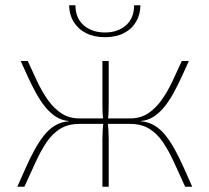

<svg xmlns="http://www.w3.org/2000/svg" viewBox="-20 -713 799 733"><path d="M701 -480Q687 -449 672.5 -417.5Q658 -386 642 -357Q626 -328 607.5 -305Q589 -282 566.5 -267.5Q544 -253 517 -251V-250Q546 -248 569.5 -234Q593 -220 612 -196Q631 -172 648 -141Q665 -110 681 -74Q697 -38 714 0H687Q664 -50 644 -94Q624 -138 601.5 -171Q579 -204 549 -222Q519 -240 476 -240L477 -261Q516 -261 545 -280Q574 -299 596.5 -330.5Q619 -362 637.5 -401Q656 -440 674 -480ZM86 -480Q104 -440 122.5 -401Q141 -362 163.5 -330.5Q186 -299 215 -280Q244 -261 283 -261L284 -240Q241 -240 211 -222Q181 -204 158.5 -171Q136 -138 116 -94Q96 -50 73 0H46Q63 -38 79 -74Q95 -110 112 -141Q129 -172 148 -196Q167 -220 190.5 -234Q214 -248 243 -250V-251Q216 -253 193.5 -267.5Q171 -282 152.5 -305Q134 -328 118 -357Q102 -386 87.5 -417.5Q73 -449 59 -480ZM378 -261V-240H260V-261ZM395 -480V-319Q395 -300 394.5 -285Q394 -270 391 -251Q393 -232 394 -215.5Q395 -199 395 -182V0H371V-182Q371 -199 372 -215.5Q373 -232 375 -251Q372 -270 371.5 -285Q371 -300 371 -319V-480ZM500 -261V-240H390V-261ZM492 -693H516Q516 -658 499.5 -630Q483 -602 453 -586.5Q423 -571 381 -571Q339 -571 308.5 -586.5Q278 -602 261 -630Q244 -658 244 -693H268Q268 -644 299.5 -616.5Q331 -589 381 -589Q430 -589 461 -616.5Q492 -644 492 -693Z"/></svg>

Font: Exo 2 Thin
Style: Regular
Weight: 250
Designer: Natanael Gama
Foundry: Natanael Gama
Version: Version 2.010